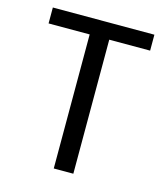

<svg xmlns="http://www.w3.org/2000/svg" viewBox="-105 -780 752 862"><g transform="rotate(15 270.5 -348.5)"><path d="M506 -697V-623H316V0H225V-623H34V-697Z"/></g></svg>

Font: DVN-Poppins
Style: Regular
Weight: 400
Designer: Ninad Kale (Devanagari), Jonny Pinhorn (Latin)
Foundry: Indian Type Foundry
Version: 4.004